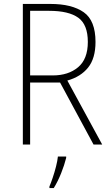

<svg xmlns="http://www.w3.org/2000/svg" viewBox="-20 -734 570 975"><path d="M96 0V-714H236Q345 -714 405 -672Q465 -630 465 -521Q465 -438 427.5 -391Q390 -344 322 -325L499 0H455L285 -315H133V0ZM248 -351Q327 -351 376.5 -392.5Q426 -434 426 -521Q426 -609 377.5 -644Q329 -679 230 -679H133V-351ZM231 213Q238 197 247.5 169Q257 141 264.5 111.5Q272 82 274 61H316V68Q307 104 290.5 145.5Q274 187 253 221H231Z"/></svg>

Font: Noto Sans Mono Condensed ExtraLight
Style: Regular
Weight: 200
Width: 3
Designer: Monotype Design Team
Foundry: Monotype Imaging Inc.
Version: Version 2.014; ttfautohint (v1.8.4.7-5d5b)